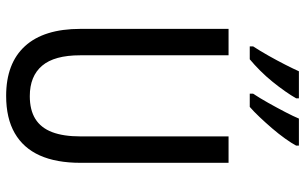

<svg xmlns="http://www.w3.org/2000/svg" viewBox="-204 -779 993 625"><g transform="rotate(90 292.5 -466.5)"><path d="M510 -232Q510 -153 486 -99.5Q462 -46 413.5 -18Q365 10 292 10Q186 10 130 -51.5Q74 -113 74 -232V-714H160V-231Q160 -147 194 -107Q228 -67 293 -67Q338 -67 367 -85Q396 -103 410 -139.5Q424 -176 424 -232V-714H510ZM454 -934Q446 -919 431 -898Q416 -877 397.5 -855.5Q379 -834 361 -815Q343 -796 328 -783H285V-794Q299 -815 315 -843.5Q331 -872 345 -899Q359 -926 366 -943H454ZM300 -934Q291 -918 277 -898Q263 -878 246 -857Q229 -836 210 -817Q191 -798 173 -783H131V-794Q146 -817 161.5 -844.5Q177 -872 190.5 -898.5Q204 -925 212 -943H300Z"/></g></svg>

Font: Noto Sans Arabic Condensed
Style: Regular
Weight: 400
Width: 3
Designer: Monotype Design Team, Nadine Chahine, Nizar Qandah and Khaled Hosny
Foundry: Monotype Imaging Inc.
Version: Version 2.012